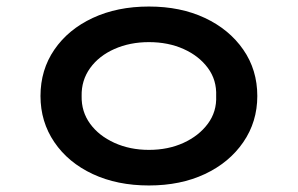

<svg xmlns="http://www.w3.org/2000/svg" viewBox="-20 -558 912 588"><path d="M436 10Q339 10 264 -25Q189 -60 146.5 -122.5Q104 -185 104 -264Q104 -344 146.5 -406Q189 -468 264 -503Q339 -538 436 -538Q533 -538 607.5 -503Q682 -468 725 -406Q768 -344 768 -264Q768 -185 725 -122.5Q682 -60 607.5 -25Q533 10 436 10ZM436 -99Q495 -99 542 -120.5Q589 -142 616.5 -179Q644 -216 642 -264Q644 -313 616.5 -350Q589 -387 542 -408Q495 -429 436 -429Q378 -429 330.5 -408Q283 -387 256 -349.5Q229 -312 230 -264Q229 -216 256 -179Q283 -142 330.5 -120.5Q378 -99 436 -99Z"/></svg>

Font: Lexend Peta Medium
Style: Regular
Weight: 500
Designer: Bonnie Shaver-Troup, Thomas Jockin
Foundry: Lexend
Version: Version 1.007